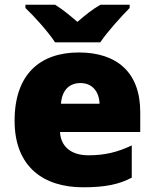

<svg xmlns="http://www.w3.org/2000/svg" viewBox="-20 -852 658 816"><path d="M214 -672H406C437 -718 497 -784 531 -818V-832H407C372 -812 344 -789 309 -759C274 -789 249 -810 214 -832H88V-818C126 -782 184 -718 214 -672ZM315 -629C152 -629 42 -538 42 -339C42 -142 166 -56 333 -56C429 -56 487 -69 540 -97V-234C479 -205 425 -192 356 -192C278 -192 238 -233 235 -291H576V-376C576 -545 476 -629 315 -629ZM322 -499C374 -499 402 -460 403 -411H239C244 -472 277 -499 322 -499Z"/></svg>

Font: Noto Sans Malayalam UI Black
Style: Regular
Weight: 900
Designer: Jelle Bosma - Monotype Design Team
Foundry: Monotype Imaging Inc.
Version: Version 2.104